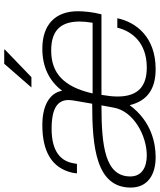

<svg xmlns="http://www.w3.org/2000/svg" viewBox="58 -822 775 932"><g transform="rotate(-90 446.0 -355.5)"><path d="M488 -591H538L672 -720V-723H603ZM149 12C214 12 322 -6 402 -114C423 -28 481 12 577 12C734 12 805 -84 824 -174H778C761 -101 703 -31 585 -31C497 -31 444 -70 444 -173C444 -196 447 -222 452 -251H843C854 -293 858 -337 858 -365C858 -475 793 -538 676 -538C591 -538 521 -507 472 -442C461 -503 400 -538 305 -538C180 -538 97 -494 74 -392C72 -383 71 -373 71 -370H117L120 -387C130 -446 174 -493 287 -493C391 -493 427 -462 427 -410C427 -402 424 -380 422 -371L409 -296C199 -296 2 -277 2 -109C2 -27 64 12 149 12ZM459 -294C491 -435 558 -495 667 -495C754 -495 808 -459 808 -357C808 -338 806 -318 802 -294ZM158 -31C101 -31 56 -55 56 -111C56 -233 202 -251 401 -251L390 -191C373 -95 254 -31 158 -31Z"/></g></svg>

Font: Archivo Thin
Style: Italic
Weight: 100
Italic angle: -10°
Designer: Hector Gatti
Foundry: Omnibus-Type
Version: Version 2.001